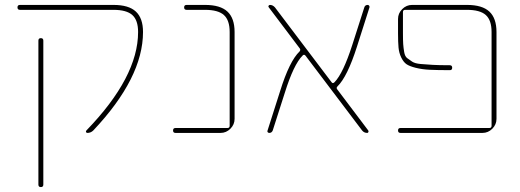

<svg xmlns="http://www.w3.org/2000/svg" viewBox="-20 -540 2113 780"><path d="M136 -375Q136 -385 146 -385Q156 -385 156 -375V210Q156 220 146 220Q136 220 136 210ZM61 -500Q51 -500 51 -510Q51 -520 61 -520H441Q503 -520 532 -493Q561 -466 561 -410Q561 -224 359 -10Q349 0 335 0Q331 0 329.5 -3.5Q328 -7 331 -10Q541 -227 541 -410Q541 -458 517.5 -479Q494 -500 441 -500Z M693 0Q683 0 683 -10Q683 -20 693 -20H904Q913 -20 913 -29V-410Q913 -458 889.5 -479Q866 -500 813 -500H738Q728 -500 728 -510Q728 -520 738 -520H813Q875 -520 904 -493Q933 -466 933 -410V-57Q933 -34 916 -17Q899 0 876 0Z M1074 0Q1070 0 1067.5 -3Q1065 -6 1067 -10L1118 -170Q1156 -292 1197 -331Q1202 -337 1198 -343L1072 -510Q1069 -513 1071 -516.5Q1073 -520 1077 -520Q1088 -520 1097 -510L1327 -206Q1332 -199 1339 -206Q1374 -242 1411 -357L1460 -510Q1463 -520 1474 -520Q1477 -520 1479.5 -517Q1482 -514 1481 -510L1430 -350Q1391 -228 1351 -189Q1345 -183 1350 -177L1476 -10Q1478 -7 1476.5 -3.5Q1475 0 1472 0Q1459 0 1451 -10L1221 -314Q1215 -321 1209 -314Q1173 -278 1137 -163L1088 -10Q1084 0 1074 0Z M1968 -20Q1977 -20 1977 -29V-410Q1977 -458 1953.5 -479Q1930 -500 1877 -500H1626Q1617 -500 1617 -491V-405Q1617 -376 1618 -361Q1619 -346 1622 -328.5Q1625 -311 1634 -304Q1643 -297 1654.5 -289.5Q1666 -282 1689 -280Q1712 -278 1738 -276.5Q1764 -275 1807 -275Q1817 -275 1817 -265Q1817 -255 1808 -255Q1757 -255 1726 -256.5Q1695 -258 1669 -264.5Q1643 -271 1631 -279.5Q1619 -288 1610 -306.5Q1601 -325 1599 -347Q1597 -369 1597 -405V-463Q1597 -486 1614 -503Q1631 -520 1654 -520H1877Q1939 -520 1968 -493Q1997 -466 1997 -410V-57Q1997 -34 1980 -17Q1963 0 1940 0H1607Q1597 0 1597 -10Q1597 -20 1607 -20Z"/></svg>

Font: Rounded Mplus 1c Thin
Style: Regular
Weight: 250
Version: Version 1.059.20150529